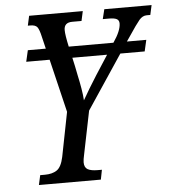

<svg xmlns="http://www.w3.org/2000/svg" viewBox="-52 -761 722 809"><g transform="rotate(-5 309.5 -357.0)"><path d="M619 -714 610 -673H595Q577 -673 563 -656.5Q549 -640 515 -589L502 -570H584L573 -522H470L318 -294L281 -112Q276 -90 276 -79Q276 -57 290 -49Q304 -41 332 -41H350L342 0H80L89 -41H109Q140 -41 159.5 -54Q179 -67 188 -109L225 -297L171 -522H72L83 -570H159L147 -620Q140 -652 132 -662.5Q124 -673 102 -673H92L101 -714H328L319 -673H280Q245 -673 245 -641Q245 -620 256 -570H445Q478 -618 478 -649Q478 -662 468 -667.5Q458 -673 435 -673H409L419 -714ZM414 -522H267L275 -486L283 -446Q289 -419 294 -389.5Q299 -360 300 -339Q326 -385 361 -440Z"/></g></svg>

Font: Noto Serif Cond
Style: Italic
Weight: 400
Width: 3
Italic angle: -12°
Designer: Monotype Design Team
Foundry: Monotype Imaging Inc.
Version: Version 1.001